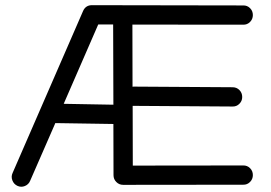

<svg xmlns="http://www.w3.org/2000/svg" viewBox="-20 -696 1030 730"><path d="M329.6 -676.3 904.3 -675.3Q919.9 -675.8 930.7 -665Q941.4 -654.3 941.4 -638.7Q941.4 -623.5 930.7 -612.5Q919.9 -601.6 904.3 -602.1L483.4 -602.5L483.9 -366.2Q484.9 -366.2 486.3 -366.5Q487.8 -366.7 488.8 -366.7L864.3 -364.3Q879.9 -364.3 890.4 -353.5Q900.9 -342.8 900.9 -327.1Q900.9 -312 890.1 -301.3Q879.4 -290.5 863.8 -291L488.3 -293.5H484.4L484.9 -66.4L904.3 -66.9Q919.9 -67.4 930.7 -56.6Q941.4 -45.9 941.4 -30.3Q941.4 -15.1 930.7 -4.2Q919.9 6.8 904.3 6.3L448.2 6.8Q433.1 6.8 422.4 -3.9Q411.6 -14.6 411.6 -29.8L411.1 -224.6L190.4 -228L94.7 -8.8Q88.9 5.4 74.7 11.2Q60.5 17.1 46.4 10.7Q32.7 4.4 27.1 -10Q21.5 -24.4 27.8 -38.1L295.9 -654.3Q305.7 -676.3 329.6 -676.3ZM222.2 -301.3 411.1 -297.9 410.2 -603H353.5Z"/></svg>

Font: Manjari
Style: Regular
Weight: 400
Designer: Santhosh Thottingal <santhosh.thottingal@gmail.com>
Foundry: SMC
Version: Version 2.000